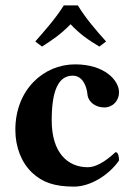

<svg xmlns="http://www.w3.org/2000/svg" viewBox="-20 -683 496 713"><path d="M422 -87C422 -99 420 -118 409 -118C369 -81 335 -62 306 -62C231 -62 172 -116 172 -236C172 -347 197 -402 250 -402C287 -402 302 -363 305 -331C308 -304 335 -284 367 -284C399 -284 422 -309 422 -340C422 -385 368 -444 259 -444C141 -444 37 -349 37 -201C37 -136 60 -79 99 -42C138 -5 184 10 255 10C315 10 384 -32 422 -87ZM269 -663H217C187 -615 147 -570 111 -529L136 -510C176 -536 204 -554 242 -593C277 -556 306 -536 349 -510L374 -529C337 -570 299 -614 269 -663Z"/></svg>

Font: Libertinus Serif
Style: Bold
Weight: 700
Designer: Philipp H. Poll, Khaled Hosny
Foundry: Caleb Maclennan
Version: Version 7.050;RELEASE